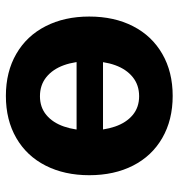

<svg xmlns="http://www.w3.org/2000/svg" viewBox="2 -578 587 630"><g transform="rotate(90 295.0 -263.5)"><path d="M466.7 -221.8H122.5V-308.5H466.7ZM34.8 -263.2Q34.8 -345.3 66.5 -407Q98.1 -468.8 157.2 -502.9Q216.2 -537.1 295.2 -537.1Q374.3 -537.1 433.4 -502.9Q492.5 -468.8 523.9 -407Q555.4 -345.3 555.4 -263.2Q555.4 -182.2 523.9 -120.2Q492.5 -58.2 433.4 -24Q374.3 10.2 295.2 10.2Q216.2 10.2 157.2 -24Q98.1 -58.2 66.5 -120.2Q34.8 -182.2 34.8 -263.2ZM408.4 -264.4Q408.4 -311.3 395.7 -348.1Q383 -385 357.8 -406Q332.6 -427 296.3 -427Q259.5 -427 233.5 -406Q207.6 -385 194.4 -348.4Q181.3 -311.9 181.3 -264.4Q181.3 -216.9 194.4 -180.2Q207.6 -143.6 233.5 -122.6Q259.5 -101.6 296.3 -101.6Q332.6 -101.6 357.8 -122.6Q383 -143.6 395.7 -180.5Q408.4 -217.4 408.4 -264.4Z"/></g></svg>

Font: Pretendard JP Variable
Style: Regular
Weight: 400
Designer: Base glyphs from Inter by Rasmus Andersson; Hangul glyphs from Noto Sans CJK(Source Han Sans) by Jang Soo-young and Kang
Foundry: Kil Hyung-jin
Version: Version 1.307;Glyphs 3.2 (3192)